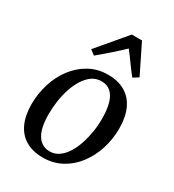

<svg xmlns="http://www.w3.org/2000/svg" viewBox="-197 -928 953 1051"><g transform="rotate(30 280.0 -402.5)"><path d="M322.5 -561Q387 -561 431.2 -534.5Q475.5 -508 498.5 -457.8Q521.5 -407.5 521.5 -336Q521.5 -269 501.8 -206.8Q482 -144.5 444.8 -95.2Q407.5 -46 355 -17.5Q302.5 11 237.5 11Q174 11 129.5 -15Q85 -41 62 -90.5Q39 -140 38.5 -210.5Q38.5 -278.5 58.2 -341.5Q78 -404.5 115.2 -453.8Q152.5 -503 205 -532Q257.5 -561 322.5 -561ZM309 -512Q275.5 -512 249.5 -493.8Q223.5 -475.5 204 -444.5Q184.5 -413.5 171.8 -374.5Q159 -335.5 153 -293.5Q147 -251.5 147 -212.5Q147 -153 159.5 -114.2Q172 -75.5 195.8 -56.2Q219.5 -37 253 -37Q285.5 -37 311.2 -55.5Q337 -74 356.2 -105Q375.5 -136 388 -174.8Q400.5 -213.5 407 -255.2Q413.5 -297 413 -336Q413 -394 401.5 -433Q390 -472 367 -492Q344 -512 309 -512ZM201.5 -612.5 171 -635.5 323.5 -816H388L477.5 -634.5L444 -613Q419 -644 396.2 -676Q373.5 -708 347.5 -741.5Q313.5 -709 276.8 -676.8Q240 -644.5 201.5 -612.5Z"/></g></svg>

Font: Merriweather 36pt
Style: Italic
Weight: 400
Italic angle: -7.8°
Version: Version 2.101